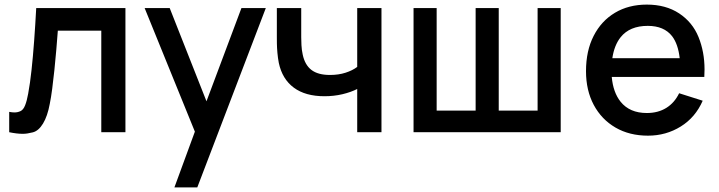

<svg xmlns="http://www.w3.org/2000/svg" viewBox="-20 -575 3125 835"><path d="M20 0V-88.5Q33 -86 43 -86Q57 -86 69.2 -91.8Q81.5 -97.5 89.2 -117Q97 -136.5 102.5 -167.5Q111 -213 117.2 -271.2Q123.5 -329.5 128.5 -397.5Q133.5 -465.5 137.5 -540H525.5V0H420.5V-441.5H231.5Q228.5 -402 224.8 -357.8Q221 -313.5 216.5 -270Q212 -226.5 207 -188.5Q202 -150.5 196.5 -123.5Q186.5 -69.5 167.2 -37.8Q148 -6 123 0.5Q98 7 79 7Q53.5 7 20 0Z M738.5 240 827.5 -2.5 609 -540H718L878 -134.5L1030 -540H1136L838 240Z M1533.5 0V-188Q1506 -174 1469 -165.2Q1432 -156.5 1391 -156.5Q1308 -156.5 1257.8 -193.8Q1207.5 -231 1192.5 -301.5Q1188.5 -322.5 1186.5 -344.8Q1184.5 -367 1184.2 -385.5Q1184 -404 1184 -413V-540H1290V-413Q1290 -400 1291 -378.8Q1292 -357.5 1296.5 -337.5Q1306 -292.5 1334.5 -270.8Q1363 -249 1415 -249Q1452.5 -249 1482.8 -258.8Q1513 -268.5 1533.5 -284V-540H1639V0Z M1778.5 0V-540H1879V-94H2048.5V-540H2149V-94H2318V-540H2418.5V0Z M2798 15Q2717.5 15 2656.8 -20.2Q2596 -55.5 2562.2 -118.8Q2528.5 -182 2528.5 -265.5Q2528.5 -354 2561.8 -419Q2595 -484 2654.5 -519.5Q2714 -555 2793 -555Q2875.5 -555 2933.5 -516.8Q2991.5 -478.5 3017.8 -414Q3044 -349.5 3044 -273Q3044 -257 3043 -240.5H2640.5Q2646.5 -173 2679 -132.5Q2718.5 -83.5 2793 -83.5Q2842 -83.5 2877.8 -105.8Q2913.5 -128 2933.5 -169.5L3036 -137Q3004.5 -64.5 2940.5 -24.8Q2876.5 15 2798 15ZM2936 -322Q2929 -383.5 2903 -417.5Q2868 -462.5 2797 -462.5Q2718.5 -462.5 2679 -413Q2651.5 -378.5 2643 -322Z"/></svg>

Font: Cns Manrope SemBd
Style: Regular
Weight: 600
Designer: Mikhail Sharanda
Foundry: Mikhail Sharanda
Version: Version 4.504